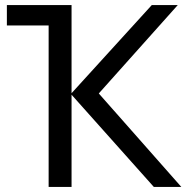

<svg xmlns="http://www.w3.org/2000/svg" viewBox="-20 -734 733 754"><path d="M678 -714 368 -367 692 0H584L261 -362V0H171V-634H7V-714H261V-368L576 -714Z"/></svg>

Font: Go Noto Kurrent-Regular
Style: Regular
Weight: 400
Designer: Monotype Design Team
Foundry: Monotype Imaging Inc.
Version: Version 2.012; ttfautohint (v1.8.4.7-5d5b)